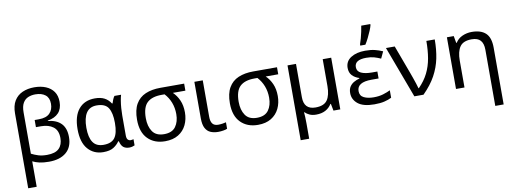

<svg xmlns="http://www.w3.org/2000/svg" viewBox="-75 -1263 5247 1961"><g transform="rotate(-10 2548.5 -282.5)"><path d="M324 -765Q391 -765 443 -743.5Q495 -722 524.5 -680Q554 -638 554 -574Q554 -502 515 -460Q476 -418 402 -406V-402Q493 -392 539.5 -343Q586 -294 586 -203Q586 -100 521.5 -45Q457 10 342 10Q284 10 244.5 1Q205 -8 173 -24V240H85V-535Q85 -616 116 -666.5Q147 -717 201 -741Q255 -765 324 -765ZM322 -692Q282 -692 248 -678Q214 -664 193.5 -629Q173 -594 173 -531V-103Q208 -85 245.5 -73.5Q283 -62 334 -62Q420 -62 459 -100.5Q498 -139 498 -209Q498 -288 450 -324.5Q402 -361 324 -361H271V-435H314Q392 -435 428 -472Q464 -509 464 -570Q464 -632 425.5 -662Q387 -692 322 -692Z M906 10Q808 10 747 -59.5Q686 -129 686 -266Q686 -402 746 -474Q806 -546 914 -546Q973 -546 1012.5 -525.5Q1052 -505 1078 -464H1084Q1089 -481 1097 -501Q1105 -521 1116 -536H1185Q1178 -514 1172 -478Q1166 -442 1163 -402Q1160 -362 1160 -326V-118Q1160 -87 1172 -74.5Q1184 -62 1201 -62Q1209 -62 1218 -64Q1227 -66 1231 -67V-3Q1224 1 1208 5.5Q1192 10 1175 10Q1138 10 1114.5 -8Q1091 -26 1080 -72H1073Q1050 -38 1012 -14Q974 10 906 10ZM921 -63Q1004 -63 1038.5 -110.5Q1073 -158 1073 -261V-267Q1073 -367 1040.5 -419.5Q1008 -472 920 -472Q847 -472 812 -419Q777 -366 777 -265Q777 -165 811.5 -114Q846 -63 921 -63Z M1796 -246Q1796 -174 1768 -116Q1740 -58 1684.5 -24Q1629 10 1547 10Q1436 10 1368.5 -58Q1301 -126 1301 -256Q1301 -357 1336.5 -418.5Q1372 -480 1437.5 -508Q1503 -536 1592 -536H1839V-463H1709Q1748 -426 1772 -372Q1796 -318 1796 -246ZM1392 -256Q1392 -171 1429 -117Q1466 -63 1549 -63Q1632 -63 1669 -114Q1706 -165 1706 -244Q1706 -309 1684.5 -364.5Q1663 -420 1623 -463H1592Q1492 -463 1442 -416Q1392 -369 1392 -256Z M2032 -536V-158Q2032 -110 2050.5 -86Q2069 -62 2109 -62Q2131 -62 2154.5 -65.5Q2178 -69 2191 -73V-6Q2177 1 2150 5.5Q2123 10 2097 10Q2053 10 2018.5 -4.5Q1984 -19 1964.5 -55.5Q1945 -92 1945 -157V-536Z M2759 -246Q2759 -174 2731 -116Q2703 -58 2647.5 -24Q2592 10 2510 10Q2399 10 2331.5 -58Q2264 -126 2264 -256Q2264 -357 2299.5 -418.5Q2335 -480 2400.5 -508Q2466 -536 2555 -536H2802V-463H2672Q2711 -426 2735 -372Q2759 -318 2759 -246ZM2355 -256Q2355 -171 2392 -117Q2429 -63 2512 -63Q2595 -63 2632 -114Q2669 -165 2669 -244Q2669 -309 2647.5 -364.5Q2626 -420 2586 -463H2555Q2455 -463 2405 -416Q2355 -369 2355 -256Z M3364 -536V0H3293L3279 -72H3274Q3249 -32 3209 -11Q3169 10 3113 10Q3074 10 3046 -2.5Q3018 -15 2998 -35H2994Q2996 -17 2997.5 13Q2999 43 2999 84V240H2911V-536H2999V-190Q2999 -63 3119 -63Q3208 -63 3242 -113Q3276 -163 3276 -257V-536Z M3804 -315V-243H3731Q3580 -243 3580 -151Q3580 -102 3621 -82Q3662 -62 3722 -62Q3778 -62 3820.5 -75Q3863 -88 3896 -104V-27Q3865 -11 3822 -0.5Q3779 10 3717 10Q3602 10 3547 -34.5Q3492 -79 3492 -146Q3492 -186 3508.5 -211.5Q3525 -237 3552 -252.5Q3579 -268 3611 -277V-282Q3566 -296 3538.5 -325.5Q3511 -355 3511 -404Q3511 -472 3568.5 -509Q3626 -546 3717 -546Q3775 -546 3816.5 -536Q3858 -526 3898 -508L3865 -438Q3832 -453 3797.5 -463Q3763 -473 3716 -473Q3595 -473 3595 -397Q3595 -353 3636.5 -334Q3678 -315 3748 -315ZM3678 -606V-620Q3687 -645 3696 -677.5Q3705 -710 3712 -744Q3719 -778 3723 -805H3817V-794Q3812 -772 3798 -738.5Q3784 -705 3766.5 -669.5Q3749 -634 3731 -606Z M3932 -536H4023L4130 -247Q4139 -223 4150.5 -190Q4162 -157 4172.5 -125.5Q4183 -94 4188 -74H4192Q4254 -137 4288.5 -206.5Q4323 -276 4337 -357.5Q4351 -439 4351 -536H4438Q4438 -431 4419.5 -340.5Q4401 -250 4355.5 -166.5Q4310 -83 4227 0H4132Z M4822 -546Q4918 -546 4967 -499.5Q5016 -453 5016 -349V240H4929V-343Q4929 -407 4900 -439.5Q4871 -472 4809 -472Q4721 -472 4686.5 -422Q4652 -372 4652 -278V0H4564V-536H4635L4648 -463H4653Q4679 -505 4725 -525.5Q4771 -546 4822 -546Z"/></g></svg>

Font: Noto Sans IKEA
Style: Regular
Weight: 400
Designer: Monotype Design Team
Foundry: Monotype Imaging Inc.
Version: Version 2.001